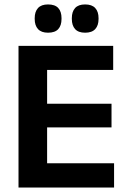

<svg xmlns="http://www.w3.org/2000/svg" viewBox="-20 -846 578 866"><path d="M63.5 0V-639H192.5V0ZM102 0V-109.5H494.5V0ZM138.5 -271.5V-378H483V-271.5ZM101.5 -530.5V-639H490.5V-530.5ZM196.5 -698.5Q166.5 -698.5 151.5 -714.8Q136.5 -731 136.5 -760.5V-764Q136.5 -793.5 151.5 -809.8Q166.5 -826 196.5 -826Q228 -826 242.8 -809.8Q257.5 -793.5 257.5 -764V-760.5Q257.5 -731 242.8 -714.8Q228 -698.5 196.5 -698.5ZM364 -698.5Q333.5 -698.5 318.8 -714.8Q304 -731 304 -760.5V-764Q304 -793.5 318.8 -809.8Q333.5 -826 364 -826Q394.5 -826 409.5 -809.8Q424.5 -793.5 424.5 -764V-760.5Q424.5 -731 409.5 -714.8Q394.5 -698.5 364 -698.5Z"/></svg>

Font: Anek Telugu Medium SemiBold
Style: Regular
Weight: 600
Version: Version 1.003